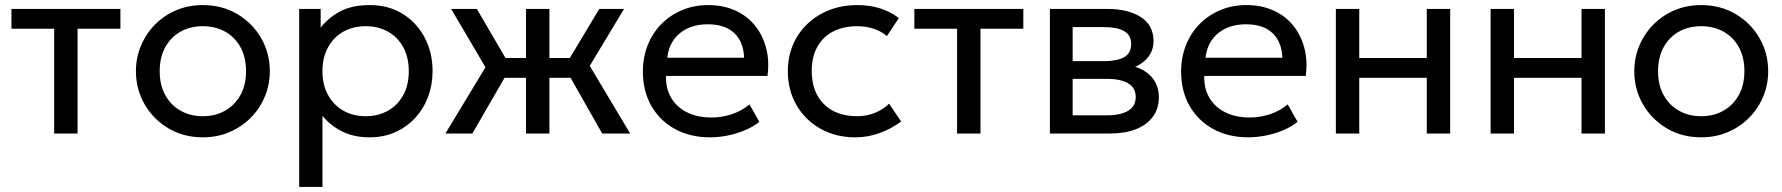

<svg xmlns="http://www.w3.org/2000/svg" viewBox="-20 -525 7009 755"><path d="M193 0V-412H25V-490H453.5V-412H285V0Z M777.5 15Q701.5 15 642 -20.5Q582.5 -56 548.5 -115Q514.5 -174 514.5 -245Q514.5 -297.5 534 -344.5Q553.5 -391.5 589 -427.8Q624.5 -464 672.5 -484.5Q720.5 -505 777.5 -505Q854 -505 913.5 -469.5Q973 -434 1007 -375Q1041 -316 1041 -245Q1041 -192.5 1021.5 -145.5Q1002 -98.5 966.5 -62.5Q931 -26.5 883 -5.8Q835 15 777.5 15ZM777.5 -68Q827 -68 865.2 -89.8Q903.5 -111.5 925.5 -151.2Q947.5 -191 947.5 -245Q947.5 -299.5 925.8 -339.2Q904 -379 865.5 -400.5Q827 -422 777.5 -422Q728 -422 689.8 -400.5Q651.5 -379 629.8 -339.2Q608 -299.5 608 -245Q608 -191 629.8 -151.2Q651.5 -111.5 690 -89.8Q728.5 -68 777.5 -68Z M1156.5 210V-490H1241V-416.5Q1271.5 -455.5 1317.8 -480.2Q1364 -505 1434.5 -505Q1507.5 -505 1563 -470.8Q1618.5 -436.5 1649.8 -377.5Q1681 -318.5 1681 -245Q1681 -191.5 1663.2 -144.2Q1645.5 -97 1612.5 -61.2Q1579.5 -25.5 1534.2 -5.2Q1489 15 1433.5 15Q1371.5 15 1325.2 -8.2Q1279 -31.5 1248 -69.5V210ZM1418 -68Q1467.5 -68 1505.8 -89.8Q1544 -111.5 1565.8 -151.2Q1587.5 -191 1587.5 -245Q1587.5 -299.5 1565.8 -339.2Q1544 -379 1505.8 -400.5Q1467.5 -422 1418 -422Q1368.5 -422 1330.2 -400.5Q1292 -379 1270 -339.2Q1248 -299.5 1248 -245Q1248 -191 1270 -151.2Q1292 -111.5 1330.2 -89.8Q1368.5 -68 1418 -68Z M2048.5 0V-219H1915V-297H2048.5V-490H2140.5V-297H2273V-219H2140.5V0ZM1731.5 0 1889 -260.5 1754 -490H1855L1988.5 -261.5L1837.5 0ZM2348 0 2199.5 -261.5 2336.5 -490H2434L2299 -266L2458 0Z M2772 15Q2694 15 2634.5 -17.5Q2575 -50 2541.5 -108.2Q2508 -166.5 2508 -244Q2508 -300 2527.2 -348Q2546.5 -396 2581.2 -431Q2616 -466 2662.8 -485.5Q2709.5 -505 2764.5 -505Q2824 -505 2870.8 -484Q2917.5 -463 2948.2 -425.2Q2979 -387.5 2992.5 -336.8Q3006 -286 2998 -226.5H2599Q2597.5 -177.5 2619 -140.8Q2640.5 -104 2681.2 -83.5Q2722 -63 2778 -63Q2819 -63 2858 -76Q2897 -89 2927 -114.5L2966 -46Q2942 -26.5 2909.2 -12.8Q2876.5 1 2841 8Q2805.5 15 2772 15ZM2604 -298H2906Q2904 -360 2867.5 -394.8Q2831 -429.5 2763 -429.5Q2697 -429.5 2654 -394.8Q2611 -360 2604 -298Z M3343.5 15Q3266 15 3206 -19Q3146 -53 3112 -111.8Q3078 -170.5 3078 -245Q3078 -301.5 3098.2 -349Q3118.5 -396.5 3155.5 -431.5Q3192.5 -466.5 3242.2 -485.8Q3292 -505 3351 -505Q3399 -505 3439.5 -492.5Q3480 -480 3514.5 -454L3467.5 -383Q3445 -402.5 3415 -412.2Q3385 -422 3351.5 -422Q3296.5 -422 3256.2 -401.2Q3216 -380.5 3194 -341Q3172 -301.5 3172 -246Q3172 -162.5 3220.2 -115.2Q3268.5 -68 3351 -68Q3389 -68 3422 -81.8Q3455 -95.5 3476 -117.5L3523.5 -47.5Q3485 -18.5 3439 -1.8Q3393 15 3343.5 15Z M3743.5 0V-412H3575.5V-490H4004V-412H3835.5V0Z M4108.5 0V-490H4333.5Q4415.5 -490 4465.8 -458Q4516 -426 4516 -363Q4516 -335 4503 -312.5Q4490 -290 4466 -274.2Q4442 -258.5 4409.5 -251L4408 -271Q4470.5 -261 4503.8 -227.2Q4537 -193.5 4537 -143Q4537 -98.5 4513.8 -66.5Q4490.5 -34.5 4447.5 -17.2Q4404.5 0 4345 0ZM4198 -71.5H4332.5Q4386.5 -71.5 4416.2 -89.5Q4446 -107.5 4446 -143.5Q4446 -179.5 4416.5 -197.2Q4387 -215 4332.5 -215H4184V-284.5H4321Q4372 -284.5 4400 -300Q4428 -315.5 4428 -351.5Q4428 -387 4400.2 -402.8Q4372.5 -418.5 4321 -418.5H4198Z M4888.5 15Q4810.5 15 4751 -17.5Q4691.5 -50 4658 -108.2Q4624.5 -166.5 4624.5 -244Q4624.5 -300 4643.8 -348Q4663 -396 4697.8 -431Q4732.5 -466 4779.2 -485.5Q4826 -505 4881 -505Q4940.5 -505 4987.2 -484Q5034 -463 5064.8 -425.2Q5095.5 -387.5 5109 -336.8Q5122.5 -286 5114.5 -226.5H4715.5Q4714 -177.5 4735.5 -140.8Q4757 -104 4797.8 -83.5Q4838.5 -63 4894.5 -63Q4935.5 -63 4974.5 -76Q5013.5 -89 5043.5 -114.5L5082.5 -46Q5058.5 -26.5 5025.8 -12.8Q4993 1 4957.5 8Q4922 15 4888.5 15ZM4720.5 -298H5022.5Q5020.5 -360 4984 -394.8Q4947.5 -429.5 4879.5 -429.5Q4813.5 -429.5 4770.5 -394.8Q4727.5 -360 4720.5 -298Z M5233 0V-490H5325V-297H5590.5V-490H5682.5V0H5590.5V-219H5325V0Z M5841.5 0V-490H5933.5V-297H6199V-490H6291V0H6199V-219H5933.5V0Z M6669.5 15Q6593.5 15 6534 -20.5Q6474.5 -56 6440.5 -115Q6406.5 -174 6406.5 -245Q6406.5 -297.5 6426 -344.5Q6445.5 -391.5 6481 -427.8Q6516.5 -464 6564.5 -484.5Q6612.5 -505 6669.5 -505Q6746 -505 6805.5 -469.5Q6865 -434 6899 -375Q6933 -316 6933 -245Q6933 -192.5 6913.5 -145.5Q6894 -98.5 6858.5 -62.5Q6823 -26.5 6775 -5.8Q6727 15 6669.5 15ZM6669.5 -68Q6719 -68 6757.2 -89.8Q6795.5 -111.5 6817.5 -151.2Q6839.5 -191 6839.5 -245Q6839.5 -299.5 6817.8 -339.2Q6796 -379 6757.5 -400.5Q6719 -422 6669.5 -422Q6620 -422 6581.8 -400.5Q6543.5 -379 6521.8 -339.2Q6500 -299.5 6500 -245Q6500 -191 6521.8 -151.2Q6543.5 -111.5 6582 -89.8Q6620.5 -68 6669.5 -68Z"/></svg>

Font: Geologica Cursive Light
Style: Regular
Weight: 300
Designer: Sindre Bremnes, Frode Helland
Foundry: Monokrom Skriftforlag AS
Version: Version 1.010;gftools[0.9.28]